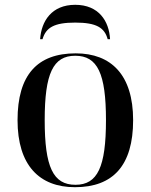

<svg xmlns="http://www.w3.org/2000/svg" viewBox="-20 -769 627 799"><path d="M147 -606H157C171 -654 205 -675 293 -675C381 -675 415 -654 428 -606H438C434 -681 391 -749 293 -749C195 -749 152 -681 147 -606ZM292 10C451 10 534 -81 534 -269C534 -457 443 -547 295 -547C135 -547 53 -457 53 -269C53 -81 144 10 292 10ZM294 0C201 0 166 -74 166 -269C166 -463 201 -537 293 -537C386 -537 421 -463 421 -269C421 -74 386 0 294 0Z"/></svg>

Font: Noto Serif Display Medium
Style: Regular
Weight: 500
Designer: Monotype Design Team
Foundry: Monotype Imaging Inc.
Version: Version 2.009